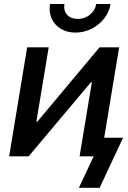

<svg xmlns="http://www.w3.org/2000/svg" viewBox="-20 -776 637 953"><path d="M481.9 0H375L436 -367.7H431.2L122.1 0H25.4L114.7 -541H221.7L160.6 -172.4H165.5L474.1 -541H571.3ZM354.5 -614.3Q312.5 -614.3 281.5 -633.3Q250.5 -652.3 236.1 -684.6Q221.7 -716.8 228.5 -756.3H299.8Q294.4 -723.6 313.2 -702.9Q332 -682.1 366.2 -682.1Q389.2 -682.1 408.4 -691.7Q427.7 -701.2 440.9 -718Q454.1 -734.9 457.5 -756.3H528.8Q522.5 -716.8 497.1 -684.3Q471.7 -651.9 434.3 -633.1Q397 -614.3 354.5 -614.3ZM371.6 156.2 444.8 0H410.2L425.3 -92.3H590.8L474.6 156.2Z"/></svg>

Font: Inter 17pt Medium
Style: Italic
Weight: 500
Italic angle: -9.3988°
Version: Version 4.001;git-66647c0bb